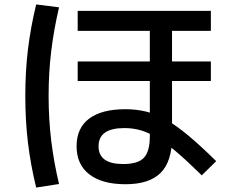

<svg xmlns="http://www.w3.org/2000/svg" viewBox="-20 -792 1040 865"><path d="M545 38Q440 38 382.5 -6.5Q325 -51 325 -133Q325 -215 381.5 -257.5Q438 -300 545 -300Q595 -300 639.5 -289Q684 -278 729.5 -252Q775 -226 829.5 -180.5Q884 -135 954 -66L889 -2Q825 -65 776.5 -106.5Q728 -148 688.5 -171.5Q649 -195 614 -205Q579 -215 540 -215Q424 -215 424 -133Q424 -53 535 -53Q602 -53 628.5 -81.5Q655 -110 655 -178V-653H330V-743H930V-653H755V-173Q755 -65 704 -13.5Q653 38 545 38ZM330 -427V-515H930V-427ZM143 53Q118 -49 106 -148.5Q94 -248 94 -360Q94 -471 106 -570Q118 -669 143 -772L246 -759Q223 -661 211 -563.5Q199 -466 199 -360Q199 -254 211 -156.5Q223 -59 246 37Z"/></svg>

Font: M PLUS 1 Code Medium
Style: Regular
Weight: 500
Designer: Coji Morishita
Foundry: UNDERFOREST DESIGN
Version: Version 1.002